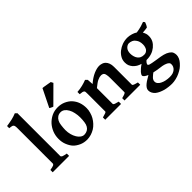

<svg xmlns="http://www.w3.org/2000/svg" viewBox="-100 -1318 2121 2121"><g transform="rotate(-45 960.5 -258.0)"><path d="M25.9 0V-36.1Q32.7 -37.1 60.1 -43Q69.8 -44.9 82 -49.8Q87.9 -52.7 91.8 -58.1Q94.7 -62 95.2 -64.9V-618.2Q95.2 -644 92.8 -651.9Q89.8 -666 83 -670.9Q75.2 -677.7 64 -679.2Q60.1 -680.2 49.1 -681.6Q38.1 -683.1 30.8 -684.1V-717.8Q39.6 -718.8 55.2 -721.4Q70.8 -724.1 76.2 -725.1Q90.3 -727.1 116.2 -732.9Q142.1 -738.8 153.8 -743.2Q157.7 -744.1 190.9 -756.8L211.9 -736.8V-64.9Q211.9 -62 216.1 -58.1Q220.2 -54.2 227.1 -49.8Q232.9 -46.9 249 -43Q276.9 -37.1 282.2 -36.1V0Z M543.9 -507.8Q539.1 -507.8 532.7 -511.2L521 -517.1L508.8 -522.9Q502.9 -526.9 501 -528.8L604 -737.8L626 -735.8Q631.8 -734.9 644.3 -732.4Q656.7 -730 659.7 -730Q671.9 -728 693.8 -724.1Q696.8 -723.1 700.7 -722.7Q704.6 -722.2 707.3 -721.7Q710 -721.2 712.4 -720.7Q714.8 -720.2 715.8 -720.2L730 -692.9ZM669.9 -214.8Q669.9 -251 661.6 -288.1Q654.8 -322.3 638.9 -350.1Q623 -377.9 604 -392.1Q582 -408.2 557.6 -408.2Q527.8 -408.2 507.8 -394Q486.8 -379.9 475.6 -356.9Q463.4 -334 460 -300.8Q455.1 -263.7 454.6 -231Q454.6 -191.9 463.9 -159.2Q471.7 -128.4 488.8 -100.1Q502.9 -76.2 523.9 -61Q544.9 -45.9 566.9 -45.9Q593.8 -45.9 615.7 -58.1Q635.7 -69.3 647.9 -89.8Q661.1 -111.8 665 -143.1Q669.9 -177.7 669.9 -214.8ZM793 -236.8Q793 -203.6 783.7 -172.9Q773.9 -137.7 759.8 -113.8Q742.7 -84 721.7 -62Q697.8 -36.1 672.9 -21Q644 -3.9 615.7 4.9Q582.5 14.6 552.7 15.1Q502 15.1 461.9 -2.9Q418 -22.9 391.6 -50.8Q365.7 -79.6 347.7 -125Q331.5 -166 332 -216.8Q332 -265.6 349.6 -311Q368.7 -357.9 398.9 -391.1Q431.2 -426.3 475.6 -448.2Q519 -469.2 571.8 -469.2Q621.6 -469.2 662.6 -451.2Q706.5 -431.2 732.9 -402.8Q763.7 -368.7 777.8 -329.1Q793 -286.6 793 -236.8Z M1147.9 0V-36.1Q1186 -45.9 1197.8 -51.8Q1211.9 -58.6 1211.9 -64.9V-287.1Q1211.9 -314 1208.5 -332Q1205.6 -352.1 1200.7 -359.9Q1194.8 -371.1 1184.6 -375Q1172.4 -379.9 1160.6 -379.9Q1149.4 -379.9 1135.7 -377Q1127 -375 1106.9 -366.2Q1092.8 -360.4 1071.8 -345.2Q1055.7 -334 1028.8 -312V-64.9Q1028.8 -58.1 1045.9 -49.8Q1058.1 -44.9 1093.8 -36.1V0H846.7V-36.1Q882.8 -45.9 895.5 -50.8Q911.6 -56.6 911.6 -64.9V-335.9Q911.6 -342.8 911.1 -353.3Q910.6 -363.8 910.6 -367.2Q910.6 -378.4 904.8 -383.8Q897.9 -390.6 885.7 -394Q881.8 -395 846.7 -398.9V-434.1Q853.5 -435.1 868.2 -436.5Q882.8 -438 890.6 -439Q906.7 -440.9 929.7 -446.8Q953.6 -452.6 965.8 -457Q996.6 -466.8 1000.5 -469.2L1022 -448.2L1026.9 -377.9Q1082 -425.8 1133.8 -448.2Q1183.1 -469.2 1220.7 -469.2Q1238.8 -469.2 1261.7 -461.9Q1280.8 -456.1 1295.7 -440.9Q1310.5 -425.8 1319.6 -401.9Q1328.6 -377.9 1328.6 -344.2V-64.9Q1328.6 -62 1331.5 -59.1Q1335.4 -55.2 1342.8 -51.8Q1345.7 -50.8 1352.3 -48.3Q1358.9 -45.9 1362.8 -44.9Q1376 -40 1393.6 -36.1V0Z M1730.5 -293Q1730.5 -318.8 1724.1 -339.8Q1720.2 -356 1704.1 -377Q1690.9 -395 1673.3 -402.8Q1651.4 -412.6 1629.4 -413.1Q1616.2 -413.1 1604.2 -407Q1592.3 -400.9 1581.3 -389.9Q1570.3 -378.9 1564.5 -361.8Q1558.6 -345.7 1558.1 -321.8Q1558.1 -296.9 1564.5 -275.9Q1570.3 -253.9 1582.5 -237.8Q1595.7 -219.7 1613.3 -211.9Q1632.3 -203.1 1659.2 -203.1Q1675.3 -203.1 1686.3 -208Q1697.3 -212.9 1709.5 -225.1Q1717.3 -232.9 1724.1 -252.9Q1730.5 -270 1730.5 -293ZM1675.3 21Q1650.4 18.1 1632.3 14.2Q1627.4 13.2 1613.8 10.5Q1600.1 7.8 1593.3 5.9Q1579.1 14.6 1558.1 34.2Q1543 47.4 1538.1 56.2Q1531.2 68.4 1530.3 74.2Q1529.3 79.1 1529.3 88.9Q1529.3 106 1540.5 120.1Q1553.7 136.2 1573.2 146Q1599.1 159.2 1623.5 164.1Q1656.7 170.9 1685.1 170.9Q1714.8 170.9 1735.4 164.1Q1756.3 156.2 1769.3 145Q1782.2 133.8 1790.5 117.2Q1797.4 103 1797.4 84Q1797.4 72.8 1793.5 64.9Q1789.6 58.1 1775.4 47.9Q1762.2 40 1738.3 32.2Q1719.2 25.9 1675.3 21ZM1842.3 -313Q1842.3 -274.9 1826.2 -244.1Q1810.1 -214.4 1781.2 -190.9Q1751.5 -167 1717.3 -155.8Q1681.2 -143.6 1640.1 -144H1635.3Q1615.2 -126 1611.3 -116.2Q1606.4 -104 1606.4 -103Q1606.4 -98.6 1609.4 -94.2Q1611.3 -91.3 1623.5 -85.9Q1629.4 -83 1656.2 -78.1Q1691.4 -71.3 1716.3 -67.9Q1781.2 -59.1 1811.5 -50.8Q1847.7 -41 1871.1 -24.9Q1894 -9.8 1902.3 7.8Q1911.1 27.8 1911.1 50.8Q1911.1 72.8 1900.4 97.2Q1890.6 119.1 1871.1 141.1Q1850.1 165 1828.1 181.2Q1805.2 197.3 1774.4 211.9Q1747.6 225.1 1713.4 233.2Q1679.2 241.2 1651.4 241.2Q1625.5 241.2 1598.1 237.8Q1565.9 233.9 1543.5 228Q1519.5 221.2 1493.2 210Q1468.3 198.7 1451.2 185.1Q1432.1 168.9 1422.4 150.9Q1411.1 130.9 1411.1 107.9Q1411.1 95.7 1416.5 83Q1420.4 73.2 1435.1 56.2Q1447.3 43 1473.1 24.9Q1495.1 9.8 1534.2 -12.2Q1478 -35.2 1478.5 -60.1Q1478.5 -64 1483.4 -74.2Q1487.8 -83 1498.5 -95.2Q1505.4 -103 1526.4 -122.1Q1539.6 -134.3 1567.4 -152.8Q1539.6 -160.6 1517.1 -173.8Q1496.1 -187 1479.5 -205.1Q1464.4 -222.2 1454.1 -246.1Q1446.3 -266.1 1446.3 -293.9Q1446.3 -332 1463.4 -361.8Q1481.4 -394 1510.3 -417Q1542.5 -441.9 1578.1 -455.1Q1618.2 -469.2 1659.2 -469.2Q1689 -469.2 1722.2 -459Q1750 -451.2 1775.4 -435.1Q1821.3 -441.9 1852.5 -451.2Q1887.2 -461.9 1906.2 -469.2L1920.4 -451.2Q1920.4 -450.2 1915.5 -438L1909.2 -422.9Q1907.2 -418 1901.4 -408.2Q1898.4 -403.3 1892.1 -395Q1870.1 -391.1 1859.4 -390.1Q1844.2 -389.2 1821.3 -387.2Q1829.1 -374 1837.4 -351.1Q1842.3 -335.9 1842.3 -313Z"/></g></svg>

Font: Gentium Basic
Style: Bold
Weight: 700
Designer: J. Victor Gaultney and Annie Olsen
Foundry: SIL International
Version: Version 1.100